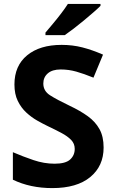

<svg xmlns="http://www.w3.org/2000/svg" viewBox="-20 -954 591 984"><path d="M511 -198Q511 -103 442.5 -46.5Q374 10 248 10Q135 10 46 -33V-174Q97 -152 151.5 -133.5Q206 -115 260 -115Q316 -115 339.5 -136.5Q363 -158 363 -191Q363 -218 344.5 -237Q326 -256 295 -272.5Q264 -289 224 -308Q199 -320 170 -336.5Q141 -353 114.5 -377.5Q88 -402 71 -437Q54 -472 54 -521Q54 -617 119 -670.5Q184 -724 296 -724Q352 -724 402.5 -711Q453 -698 508 -674L459 -556Q410 -576 371 -587Q332 -598 291 -598Q248 -598 225 -578Q202 -558 202 -526Q202 -488 236 -466Q270 -444 337 -412Q392 -386 430.5 -358Q469 -330 490 -292Q511 -254 511 -198ZM495 -924Q481 -910 458 -890Q435 -870 408.5 -848Q382 -826 356.5 -806.5Q331 -787 312 -774H213V-787Q229 -806 250.5 -831.5Q272 -857 293 -884.5Q314 -912 328 -934H495Z"/></svg>

Font: Noto Sans Hanifi Rohingya
Style: Bold
Weight: 700
Designer: Monotype Design Team and DaltonMaag
Foundry: Google LLC
Version: Version 2.102; ttfautohint (v1.8.4.7-5d5b)